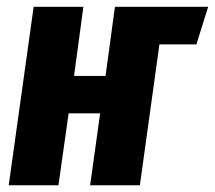

<svg xmlns="http://www.w3.org/2000/svg" viewBox="-20 -551 639 571"><path d="M599.1 -530.8 564 -418.9H454.1L396 0H248L277.8 -213.9H184.1L153.8 0H5.9L80.1 -530.8H228L200.2 -325.2H293.9L321.8 -530.8Z"/></svg>

Font: Fira Sans Compressed
Style: Bold Italic
Weight: 700
Width: 3
Italic angle: -8°
Designer: Carrois Corporate & Edenspiekermann AG
Foundry: Carrois Corporate GbR & Edenspiekermann AG
Version: Version 4.203;PS 004.203;hotconv 1.0.88;makeotf.lib2.5.64775